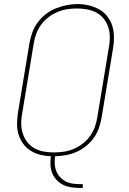

<svg xmlns="http://www.w3.org/2000/svg" viewBox="-20 -766 640 951"><path d="M374 165Q353 165 331.5 161.5Q310 158 292 149Q274 140 260 125Q246 110 238.5 91Q231 72 230 50.5Q229 29 232 8Q205 7 179 0.5Q153 -6 131 -20Q109 -34 94 -55Q79 -76 71.5 -101Q64 -126 64.5 -153.5Q65 -181 69 -208L126 -553Q131 -580 140.5 -606Q150 -632 167 -655Q184 -678 207 -696Q230 -714 256.5 -724.5Q283 -735 310 -740.5Q337 -746 363 -746Q391 -746 419 -739.5Q447 -733 470.5 -720Q494 -707 511 -685.5Q528 -664 536 -638.5Q544 -613 544.5 -584Q545 -555 540 -527L483 -182Q478 -155 469 -129.5Q460 -104 443.5 -81.5Q427 -59 405 -41.5Q383 -24 357.5 -13Q332 -2 306 2.5Q280 7 253 8Q250 27 251 45.5Q252 64 258.5 80.5Q265 97 276.5 110Q288 123 303.5 131.5Q319 140 337 143Q355 146 374 146H390V165ZM246 -11Q271 -11 295.5 -14.5Q320 -18 344 -28Q368 -38 389 -54Q410 -70 425.5 -91.5Q441 -113 449.5 -136.5Q458 -160 462 -185L519 -530Q524 -555 524 -581Q524 -607 516.5 -630.5Q509 -654 494 -673Q479 -692 457.5 -703.5Q436 -715 411 -719.5Q386 -724 361 -724Q336 -724 311.5 -720Q287 -716 263.5 -706Q240 -696 219 -680Q198 -664 183 -643Q168 -622 159.5 -598.5Q151 -575 147 -550L90 -205Q85 -180 85 -154.5Q85 -129 92.5 -105.5Q100 -82 114.5 -63Q129 -44 150 -32Q171 -20 196 -15.5Q221 -11 246 -11Z"/></svg>

Font: Iosevka Curly ThExObl
Style: Regular
Weight: 100
Width: 7
Italic angle: -9°
Monospace: yes
Designer: Belleve Invis
Foundry: Belleve Invis
Version: Version 11.1.0; ttfautohint (v1.8.3)